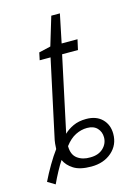

<svg xmlns="http://www.w3.org/2000/svg" viewBox="-157 -717 581 819"><g transform="rotate(-15 133.5 -307.0)"><path d="M-48 23Q-32 -10 -12 -44Q8 -78 26 -102Q26 -110 27.5 -125Q29 -140 33 -156L104 -486H56L63 -519L115 -531L153 -657H191L165 -531H235L225 -486H155L84 -154Q100 -170 124.5 -181.5Q149 -193 182 -193Q227 -193 252.5 -167.5Q278 -142 278 -102Q278 -53 242.5 -22Q207 9 152 9Q102 9 74.5 -8.5Q47 -26 36 -51Q24 -33 10.5 -8Q-3 17 -15 43ZM158 -30Q194 -30 215 -50Q236 -70 236 -98Q236 -122 220.5 -138.5Q205 -155 176 -155Q150 -155 125 -142.5Q100 -130 78 -101Q78 -63 101 -46Q124 -29 158 -30Z"/></g></svg>

Font: Noto Sans ExtraCondensed Light
Style: Italic
Weight: 300
Width: 2
Italic angle: -12°
Designer: Monotype Design Team
Foundry: Monotype Imaging Inc.
Version: Version 2.013; ttfautohint (v1.8.4.7-5d5b)